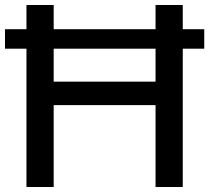

<svg xmlns="http://www.w3.org/2000/svg" viewBox="-27 -749 838 769"><path d="M79 0V-729H188V0ZM596 0V-729H705V0ZM160 -328V-422H624V-328ZM-7 -554V-632H791V-554Z"/></svg>

Font: Mona Sans ExtraLight Medium
Style: Regular
Weight: 500
Version: Version 2.000